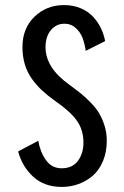

<svg xmlns="http://www.w3.org/2000/svg" viewBox="-20 -726 490 757"><path d="M223.5 11Q155 11 111.2 -29Q67.5 -69 51.5 -129L131 -171Q138 -127.5 161 -95Q184 -62.5 223 -62.5Q265.5 -62.5 287.2 -91.8Q309 -121 309 -164Q309 -213.5 283.2 -250Q257.5 -286.5 198 -327.5Q168.5 -348.5 146.8 -368.5Q125 -388.5 106.2 -414.5Q87.5 -440.5 78 -472Q68.5 -503.5 68.5 -540Q68.5 -614.5 116 -660.2Q163.5 -706 232.5 -706Q268.5 -706 298 -693.5Q327.5 -681 346.8 -660.2Q366 -639.5 377.8 -615.2Q389.5 -591 394.5 -564L318 -525.5Q314 -553.5 305.8 -575.8Q297.5 -598 279 -615.2Q260.5 -632.5 234.5 -632.5Q201.5 -632.5 180.5 -607Q159.5 -581.5 159.5 -540Q159.5 -458.5 253.5 -392Q279.5 -373 297 -359Q314.5 -345 336 -323.2Q357.5 -301.5 370.2 -280.5Q383 -259.5 392 -231Q401 -202.5 401 -171.5Q401 -126.5 386 -90.8Q371 -55 345.8 -33.2Q320.5 -11.5 289.2 -0.2Q258 11 223.5 11Z"/></svg>

Font: League Mono Condensed
Style: Regular
Weight: 400
Width: 1
Designer: Tyler Finck
Foundry: The League of Moveable Type / Tyler Finck
Version: Version 2.210